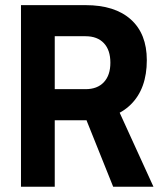

<svg xmlns="http://www.w3.org/2000/svg" viewBox="-20 -713 626 733"><path d="M182.1 -253.9V-372.6H306.6Q351.6 -372.6 376.5 -399.2Q401.4 -425.8 401.4 -473.6Q401.4 -522 376.5 -548.3Q351.6 -574.7 306.6 -574.7H184.1L172.4 -693.4H306.6Q418.5 -693.4 479.5 -638.7Q540.5 -584 540.5 -483.4Q540.5 -374.5 479.5 -314.2Q418.5 -253.9 306.6 -253.9ZM60.1 0V-693.4H189V0ZM412.1 0 281.2 -326.2H417L565.9 0Z"/></svg>

Font: Cascadia Code
Style: Regular
Weight: 400
Monospace: yes
Designer: Aaron Bell
Foundry: Saja Typeworks
Version: Version 2106.017